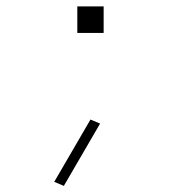

<svg xmlns="http://www.w3.org/2000/svg" viewBox="-20 -488 570 605"><path d="M306.6 -467.8V-384.3H223.6V-467.8ZM181.2 97.7 150.9 85 265.1 -111.3 295.4 -98.6Z"/></svg>

Font: AzarMehrMonospaced
Style: SansRegular
Weight: 1
Designer: Amin Abedi
Version: Version 1.00